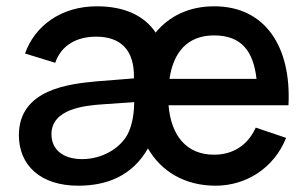

<svg xmlns="http://www.w3.org/2000/svg" viewBox="-20 -575 978 610"><path d="M665 15C761.5 15 850.5 -40.5 889 -137L792.5 -169.5C766.5 -112 718.5 -83.5 660 -83.5C572.5 -83.5 523.5 -144 515.5 -240.5H896.5C906 -425.5 823.5 -555 660.5 -555C581.5 -555 518 -524.5 474.5 -471.5C439 -524.5 376.5 -555 288 -555C173.5 -555 90.5 -492.5 59.5 -405L155.5 -375.5C175.5 -434 227 -458.5 285.5 -458.5C361 -458.5 408 -418.5 405.5 -326L286.5 -316.5C202.5 -308.5 40 -292.5 40 -145.5C40 -50.5 108 15 228.5 15C320 15 400.5 -16.5 450 -103.5C492.5 -30 567.5 15 665 15ZM143.5 -148.5C143.5 -229.5 249.5 -239.5 305 -243.5L406.5 -250.5C406 -219 401.5 -179.5 385.5 -148.5C362.5 -105.5 307 -69.5 241 -69.5C180 -69.5 143.5 -100 143.5 -148.5ZM518.5 -324.5C530.5 -407 574 -462.5 660 -462.5C748 -462.5 785 -411.5 795 -324.5Z"/></svg>

Font: Eudonet SemiBold
Style: Regular
Weight: 600
Designer: Mikhail Sharanda
Foundry: Mikhail Sharanda
Version: Version 4.503;Glyphs 3.1.2 (3151)